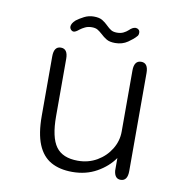

<svg xmlns="http://www.w3.org/2000/svg" viewBox="-74 -702 767 785"><g transform="rotate(10 309.5 -309.5)"><path d="M143 -481Q172 -481 172 -439.5V-201.5Q172 -113.5 199.8 -75.5Q227.5 -37.5 290.5 -37.5Q334.5 -37.5 370 -58.2Q405.5 -79 426.2 -113Q447 -147 447 -186V-439.5Q447 -481 476.5 -481Q505.5 -481 505.5 -439.5V-32.5Q505.5 9 476.5 9Q452 9 448.5 -24V-76.5Q422 -38.5 377.5 -13.5Q333 11.5 276 11.5Q223.5 11.5 187.2 -9Q151 -29.5 132.5 -74.5Q114 -119.5 114 -193V-439.5Q114 -481 143 -481ZM357.5 -538Q334.5 -538 321.5 -545.8Q308.5 -553.5 296.5 -565Q286 -574.5 277 -579.8Q268 -585 253 -585Q237.5 -585 225.5 -579.2Q213.5 -573.5 204.5 -566.5Q190.5 -554.5 182.5 -554.5Q176 -554.5 171 -560Q166 -565.5 166 -572.5Q166 -585.5 182.5 -600.5Q195.5 -610.5 214 -620Q232.5 -629.5 253.5 -629.5Q276.5 -629.5 289.2 -621.8Q302 -614 313.5 -602.5Q323.5 -592.5 332.8 -586.8Q342 -581 357.5 -581Q373 -581 384.2 -586.5Q395.5 -592 403.5 -599.5Q410 -606 416.8 -609.8Q423.5 -613.5 430 -613.5Q437 -613.5 442.2 -609Q447.5 -604.5 447.5 -596Q447.5 -585.5 441.5 -580.5Q431.5 -568.5 409.2 -553.2Q387 -538 357.5 -538Z"/></g></svg>

Font: Sono ExtraLight Monospace Light
Style: Regular
Weight: 300
Version: Version 2.112